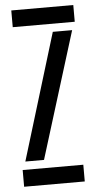

<svg xmlns="http://www.w3.org/2000/svg" viewBox="-56 -834 441 869"><g transform="rotate(-5 164.5 -400.0)"><path d="M17.8 0V-76H293.3V0ZM29.4 -724V-800H311.1V-724ZM33.2 -113.2 208.2 -687.2H296L118 -113.2Z"/></g></svg>

Font: Big Shoulders Stencil Text SC Thin
Style: Regular
Weight: 100
Designer: Patric King
Foundry: XO Type Co
Version: Version 2.001